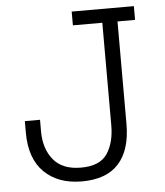

<svg xmlns="http://www.w3.org/2000/svg" viewBox="-52 -746 691 806"><g transform="rotate(-5 294.0 -343.0)"><path d="M261 14Q161 14 102.5 -43.5Q44 -101 44 -210V-259H108V-210Q108 -137 146 -90.5Q184 -44 262 -44Q342 -44 373 -90.5Q404 -137 404 -210V-642H280V-700H542V-642H468V-210Q468 -101 416.5 -43.5Q365 14 261 14Z"/></g></svg>

Font: Space Grotesk Variable Light
Style: Regular
Weight: 300
Designer: Florian Karsten
Foundry: Florian Karsten
Version: Version 2.000